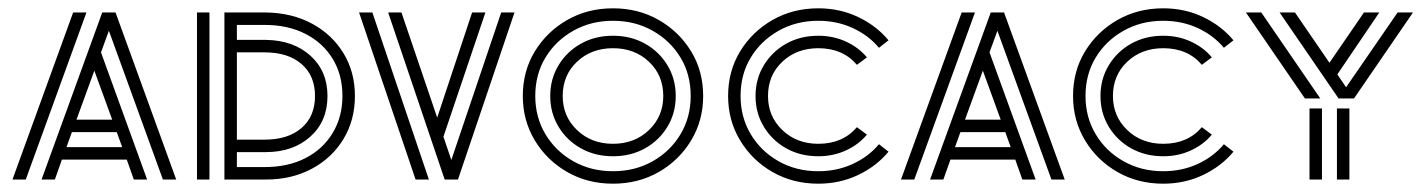

<svg xmlns="http://www.w3.org/2000/svg" viewBox="-20 -432 3430 462"><path d="M80 0 226 -402H258L404 0H372L242 -358L223 -306L334 0H302L285 -48H129L112 0ZM10 0 156 -402H188L42 0ZM164 -144H250L207 -262ZM140 -78H274L261 -114H153Z M520 0V-402H620Q683 -401 731 -375Q779 -349 806.5 -304Q834 -259 834 -201Q834 -143 806.5 -97.5Q779 -52 730.5 -26Q682 0 620 0ZM454 0V-402H484V0ZM617 -372H550V-336H620Q686 -335 727 -298Q768 -261 768 -201Q768 -140 726.5 -103Q685 -66 620 -66H550V-30H617Q673 -30 715 -51.5Q757 -73 780.5 -112Q804 -151 804 -201Q804 -252 780.5 -290.5Q757 -329 715 -350.5Q673 -372 617 -372ZM617 -306H550V-96H617Q673 -96 705.5 -124Q738 -152 738 -201Q738 -250 705.5 -278Q673 -306 617 -306Z M1050 0 914 -402H946L1032 -149L1116 -402H1148L1047 -103L1066 -47L1186 -402H1218L1082 0ZM980 0 844 -402H876L1012 0Z M1642 -201Q1642 -253 1617.5 -293.5Q1593 -334 1550.5 -358Q1508 -382 1455 -382Q1402 -382 1359.5 -358Q1317 -334 1292.5 -293.5Q1268 -253 1268 -201Q1268 -150 1292.5 -109Q1317 -68 1359.5 -44Q1402 -20 1455 -20Q1508 -20 1550.5 -44Q1593 -68 1617.5 -109Q1642 -150 1642 -201ZM1576 -201Q1576 -251 1541.5 -283.5Q1507 -316 1455 -316Q1403 -316 1368.5 -283.5Q1334 -251 1334 -201Q1334 -152 1368.5 -119Q1403 -86 1455 -86Q1507 -86 1541.5 -119Q1576 -152 1576 -201ZM1455 -56Q1412 -56 1378 -75Q1344 -94 1324 -127Q1304 -160 1304 -201Q1304 -242 1324 -275Q1344 -308 1378 -327Q1412 -346 1455 -346Q1498 -346 1532 -327Q1566 -308 1586 -275Q1606 -242 1606 -201Q1606 -160 1586 -127Q1566 -94 1532 -75Q1498 -56 1455 -56ZM1455 10Q1394 10 1345 -18Q1296 -46 1267 -94Q1238 -142 1238 -201Q1238 -261 1267 -308.5Q1296 -356 1345 -384Q1394 -412 1455 -412Q1516 -412 1565 -384Q1614 -356 1643 -308.5Q1672 -261 1672 -201Q1672 -142 1643 -94Q1614 -46 1565 -18Q1516 10 1455 10Z M1949 -56Q1906 -56 1872 -75Q1838 -94 1818 -127Q1798 -160 1798 -201Q1798 -242 1818 -275Q1838 -308 1872 -327Q1906 -346 1949 -346Q1985 -346 2015.5 -332Q2046 -318 2066 -294L2042 -276Q2008 -316 1949 -316Q1897 -316 1862.5 -283.5Q1828 -251 1828 -201Q1828 -152 1862.5 -119Q1897 -86 1949 -86Q2008 -86 2042 -126L2066 -108Q2046 -84 2015.5 -70Q1985 -56 1949 -56ZM1949 10Q1888 10 1839 -18Q1790 -46 1761 -94Q1732 -142 1732 -201Q1732 -261 1761 -308.5Q1790 -356 1839 -384Q1888 -412 1949 -412Q2001 -412 2045 -391Q2089 -370 2118 -335L2095 -317Q2070 -347 2032 -364.5Q1994 -382 1949 -382Q1896 -382 1853.5 -358Q1811 -334 1786.5 -293.5Q1762 -253 1762 -201Q1762 -150 1786.5 -109Q1811 -68 1853.5 -44Q1896 -20 1949 -20Q1994 -20 2032 -37.5Q2070 -55 2095 -85L2118 -67Q2089 -32 2045 -11Q2001 10 1949 10Z M2218 0 2364 -402H2396L2542 0H2510L2380 -358L2361 -306L2472 0H2440L2423 -48H2267L2250 0ZM2148 0 2294 -402H2326L2180 0ZM2302 -144H2388L2345 -262ZM2278 -78H2412L2399 -114H2291Z M2779 -56Q2736 -56 2702 -75Q2668 -94 2648 -127Q2628 -160 2628 -201Q2628 -242 2648 -275Q2668 -308 2702 -327Q2736 -346 2779 -346Q2815 -346 2845.5 -332Q2876 -318 2896 -294L2872 -276Q2838 -316 2779 -316Q2727 -316 2692.5 -283.5Q2658 -251 2658 -201Q2658 -152 2692.5 -119Q2727 -86 2779 -86Q2838 -86 2872 -126L2896 -108Q2876 -84 2845.5 -70Q2815 -56 2779 -56ZM2779 10Q2718 10 2669 -18Q2620 -46 2591 -94Q2562 -142 2562 -201Q2562 -261 2591 -308.5Q2620 -356 2669 -384Q2718 -412 2779 -412Q2831 -412 2875 -391Q2919 -370 2948 -335L2925 -317Q2900 -347 2862 -364.5Q2824 -382 2779 -382Q2726 -382 2683.5 -358Q2641 -334 2616.5 -293.5Q2592 -253 2592 -201Q2592 -150 2616.5 -109Q2641 -68 2683.5 -44Q2726 -20 2779 -20Q2824 -20 2862 -37.5Q2900 -55 2925 -85L2948 -67Q2919 -32 2875 -11Q2831 10 2779 10Z M3201 -195 3059 -402H3096L3179 -281L3262 -402H3299L3198 -253L3219 -222L3343 -402H3380L3238 -195ZM3120 -195 2978 -402H3015L3157 -195ZM3197 0V-171H3227V0ZM3131 0V-171H3161V0Z"/></svg>

Font: Zen Tokyo Zoo
Style: Regular
Weight: 400
Designer: Yoshimichi Ohira
Foundry: A-1 Corp ZenFonts
Version: Version 1.002; ttfautohint (v1.8.3)